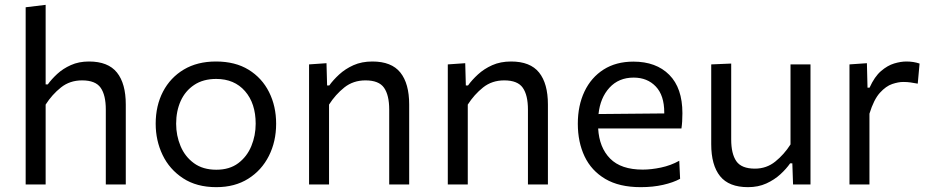

<svg xmlns="http://www.w3.org/2000/svg" viewBox="-20 -762 3842 793"><path d="M86 0V-732L168.5 -742V-413.5H177.5Q192.5 -434.5 216.2 -456.5Q240 -478.5 272.8 -493.2Q305.5 -508 347.5 -508Q426.5 -508 463 -462.5Q499.5 -417 499.5 -330.5V0H417V-309.5Q417 -369 395.8 -399.5Q374.5 -430 319 -430Q268.5 -430 231.8 -400.8Q195 -371.5 168.5 -330V0Z M873.5 11Q792 11 736 -25.8Q680 -62.5 651.5 -122Q623 -181.5 623 -251Q623 -325.5 653.2 -383.5Q683.5 -441.5 739.2 -474.8Q795 -508 872 -508Q951.5 -508 1006.8 -474Q1062 -440 1091.2 -381.8Q1120.5 -323.5 1120.5 -251Q1120.5 -177.5 1090.5 -118Q1060.5 -58.5 1005.2 -23.8Q950 11 873.5 11ZM873.5 -61Q928 -61 964 -88Q1000 -115 1018 -158.5Q1036 -202 1036 -251Q1036 -335 992 -385.5Q948 -436 873 -436Q819 -436 782 -411.2Q745 -386.5 726.2 -344.8Q707.5 -303 707.5 -251Q707.5 -202 725.8 -158.5Q744 -115 781 -88Q818 -61 873.5 -61Z M1256.5 0V-496L1328.5 -501L1331 -409H1340Q1356 -431.5 1381 -454.5Q1406 -477.5 1440 -492.8Q1474 -508 1518 -508Q1597 -508 1633.5 -462.5Q1670 -417 1670 -330.5V0H1587.5V-309.5Q1587.5 -369 1566.2 -399.5Q1545 -430 1489.5 -430Q1439 -430 1402.2 -400.8Q1365.5 -371.5 1339 -330V0Z M1829.5 0V-496L1901.5 -501L1904 -409H1913Q1929 -431.5 1954 -454.5Q1979 -477.5 2013 -492.8Q2047 -508 2091 -508Q2170 -508 2206.5 -462.5Q2243 -417 2243 -330.5V0H2160.5V-309.5Q2160.5 -369 2139.2 -399.5Q2118 -430 2062.5 -430Q2012 -430 1975.2 -400.8Q1938.5 -371.5 1912 -330V0Z M2626.5 11Q2537.5 11 2480 -23Q2422.5 -57 2394.5 -116Q2366.5 -175 2366.5 -251Q2366.5 -326 2394 -384Q2421.5 -442 2473 -474.8Q2524.5 -507.5 2596 -507.5Q2690 -507.5 2744.2 -453Q2798.5 -398.5 2798.5 -294.5Q2798.5 -258 2794.5 -231.5H2450.5Q2455 -152.5 2500 -107Q2545 -61.5 2634.5 -61.5Q2669.5 -61.5 2710 -70Q2750.5 -78.5 2785.5 -98L2789 -23.5Q2760.5 -8 2718.5 1.5Q2676.5 11 2626.5 11ZM2597 -441.5Q2535.5 -441.5 2497.2 -399.8Q2459 -358 2452 -291L2723.5 -293.5Q2723.5 -295 2723.5 -297.5Q2723.5 -368 2688.5 -404.8Q2653.5 -441.5 2597 -441.5Z M3069.5 11Q2990.5 11 2954 -34.5Q2917.5 -80 2917.5 -166.5V-496L3000 -499.5V-186Q3000 -127 3021.2 -96.2Q3042.5 -65.5 3098 -65.5Q3146 -65.5 3182.2 -94.8Q3218.5 -124 3245 -165.5V-496H3327.5V0H3255.5L3252.5 -87.5H3243.5Q3228 -65 3203.2 -42.2Q3178.5 -19.5 3145 -4.2Q3111.5 11 3069.5 11Z M3488.5 0V-496L3560.5 -501L3563 -400H3571.5Q3592 -445.5 3618.8 -468.5Q3645.5 -491.5 3673 -499.8Q3700.5 -508 3723.5 -508Q3753 -508 3778 -499.5L3770.5 -416.5Q3754 -419.5 3740.8 -421.5Q3727.5 -423.5 3710 -423.5Q3690.5 -423.5 3665 -415Q3639.5 -406.5 3614.2 -378.8Q3589 -351 3571 -292.5V0Z"/></svg>

Font: Commissioner
Style: Regular
Weight: 400
Designer: Kostas Bartsokas
Foundry: Kostas Bartsokas
Version: Version 1.000; ttfautohint (v1.8.3)